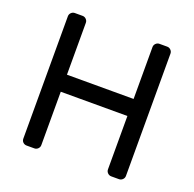

<svg xmlns="http://www.w3.org/2000/svg" viewBox="-124 -827 962 953"><g transform="rotate(20 357.0 -350.0)"><path d="M628 -673V-27Q628 -16 620 -8Q612 0 601 0H560Q549 0 541 -8Q533 -16 533 -27V-309H181V-27Q181 -16 173 -8Q165 0 154 0H113Q102 0 94 -7.5Q86 -15 86 -27V-673Q86 -684 94 -692Q102 -700 113 -700H154Q165 -700 173 -692Q181 -684 181 -673V-399H533V-673Q533 -684 541 -692Q549 -700 560 -700H601Q612 -700 620 -692Q628 -684 628 -673Z"/></g></svg>

Font: Contemporary
Style: Regular
Weight: 400
Designer: Victor Tran
Foundry: Victor Tran
Version: Version 1.100